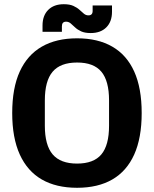

<svg xmlns="http://www.w3.org/2000/svg" viewBox="-20 -882 731 912"><path d="M346.1 10Q247 10 178.5 -29.5Q110 -69 74 -148Q38 -227 38 -345Q38 -464 74 -542.5Q110 -621 178.7 -660.5Q247.4 -700 346.2 -700Q445 -700 513.4 -660.5Q581.9 -621 617.4 -542.5Q653 -464 653 -345Q653 -227 617.5 -148Q581.9 -69 513.5 -29.5Q445.2 10 346.1 10ZM346 -105Q425 -105 461.5 -148.6Q498 -192.2 498 -285V-405Q498 -497.8 461.5 -541.4Q425 -585 346.4 -585Q267 -585 230 -541.4Q193 -497.8 193 -405V-285Q193 -192.2 230.2 -148.6Q267.4 -105 346 -105ZM411 -725Q383 -725 365.5 -733Q348 -741 336.5 -752Q325 -763 315.5 -771Q306 -779 294 -779Q274 -779 274 -757V-731H182V-761Q182 -808 209 -835Q236 -862 283 -862Q311 -862 328.5 -854Q346 -846 357.5 -835.5Q369 -825 378.5 -817Q388 -809 400 -809Q420 -809 420 -830V-856H512V-826Q512 -779 485 -752Q458 -725 411 -725Z"/></svg>

Font: Mozilla Headline ExtraLight
Style: Regular
Weight: 200
Designer: Studio DRAMA
Foundry: Studio DRAMA
Version: Version 1.000